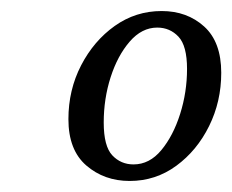

<svg xmlns="http://www.w3.org/2000/svg" viewBox="-20 -707 421 348"><path d="M215 -379Q169 -379 136.5 -407Q104 -435 104 -491Q104 -544 127 -588.5Q150 -633 188 -660Q226 -687 273 -687Q319 -687 350 -659Q381 -631 381 -575Q381 -523 359 -478.5Q337 -434 299.5 -406.5Q262 -379 215 -379ZM222 -409Q251 -409 272.5 -435Q294 -461 306.5 -500.5Q319 -540 319 -582Q319 -624 303.5 -640.5Q288 -657 265 -657Q237 -657 215 -631.5Q193 -606 180.5 -567Q168 -528 168 -485Q168 -442 183.5 -425.5Q199 -409 222 -409Z"/></svg>

Font: Lisu Bosa Medium
Style: Italic
Weight: 500
Italic angle: -19°
Designer: David Morse, Annie Olsen, Victor Gaultney, Frank Grießhammer (Latin)
Foundry: SIL International
Version: Version 2.000